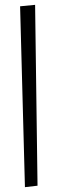

<svg xmlns="http://www.w3.org/2000/svg" viewBox="-20 -770 255 793"><path d="M83 3 63 -744 125 -750 135 -3Z"/></svg>

Font: FiraGO Light
Style: Italic
Weight: 300
Italic angle: -8°
Designer: bBox Type GmbH
Foundry: bBox Type GmbH
Version: Version 1.001